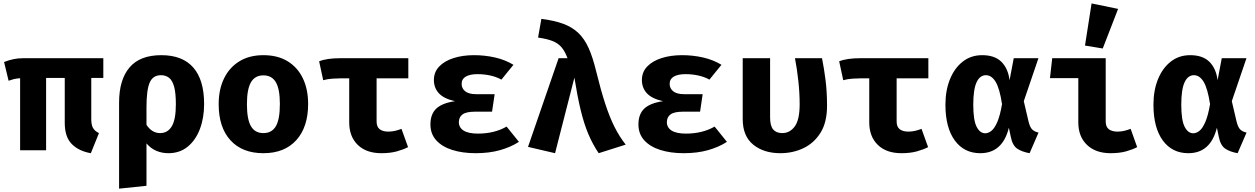

<svg xmlns="http://www.w3.org/2000/svg" viewBox="-20 -889 7425 1136"><path d="M591.3 -544.6V-427.7H520V-183.6Q520 -149.2 530.8 -131Q541.5 -112.8 565.6 -101.5L517.4 17.4Q446.2 5.1 404.6 -36.9Q363.1 -79 363.1 -162.1V-427.7H252.8V0H99V-426.2Q76.9 -424.6 62.3 -421Q47.7 -417.4 30.8 -411.3L4.1 -522.1Q31.3 -532.8 58.5 -538.7Q85.6 -544.6 117.4 -544.6Z M934.4 -562.6Q1060 -562.6 1123.8 -489.2Q1187.7 -415.9 1187.7 -273.8Q1187.7 -191.8 1162.8 -125.9Q1137.9 -60 1090.8 -21.3Q1043.6 17.4 976.4 17.4Q937.9 17.4 904.9 3.3Q871.8 -10.8 846.7 -40.5V210.3L684.6 227.2V-282.1Q684.6 -416.9 746.2 -489.7Q807.7 -562.6 934.4 -562.6ZM932.3 -444.1Q884.6 -444.1 865.6 -400.3Q846.7 -356.4 846.7 -254.4V-150.3Q879 -101.5 927.2 -101.5Q972.3 -101.5 996.4 -141.8Q1020.5 -182.1 1020.5 -271.8Q1020.5 -338.5 1010.3 -375.9Q1000 -413.3 980.3 -428.7Q960.5 -444.1 932.3 -444.1Z M1538.5 -562.6Q1622.6 -562.6 1681.5 -526.7Q1740.5 -490.8 1771.8 -425.9Q1803.1 -361 1803.1 -273.8Q1803.1 -137.4 1733.3 -60Q1663.6 17.4 1538.5 17.4Q1413.3 17.4 1343.6 -59Q1273.8 -135.4 1273.8 -272.8Q1273.8 -359.5 1305.4 -424.6Q1336.9 -489.7 1396.2 -526.2Q1455.4 -562.6 1538.5 -562.6ZM1538.5 -443.1Q1488.7 -443.1 1464.9 -402.3Q1441 -361.5 1441 -272.8Q1441 -182.6 1464.9 -142.1Q1488.7 -101.5 1538.5 -101.5Q1588.2 -101.5 1612.1 -142.1Q1635.9 -182.6 1635.9 -273.8Q1635.9 -362.1 1612.1 -402.6Q1588.2 -443.1 1538.5 -443.1Z M2395.9 -544.6V-425.6H2208.2V-170.3Q2208.2 -137.9 2226.9 -124.1Q2245.6 -110.3 2277.4 -110.3Q2299 -110.3 2318.7 -115.1Q2338.5 -120 2355.4 -126.7L2394.4 -18.5Q2366.7 -4.1 2327.7 6.7Q2288.7 17.4 2236.9 17.4Q2147.2 17.4 2096.7 -31.8Q2046.2 -81 2046.2 -164.6V-425.6H1997.9Q1975.4 -425.6 1946.2 -423.6Q1916.9 -421.5 1892.3 -414.4L1868.2 -526.2Q1912.8 -544.6 1993.3 -544.6Z M2891.3 -228.2H2790.3Q2738.5 -228.2 2716.7 -212.1Q2694.9 -195.9 2694.9 -166.2Q2694.9 -134.4 2723.1 -116.4Q2751.3 -98.5 2807.7 -98.5Q2905.1 -98.5 2977.4 -140L3050.3 -49.7Q3002.1 -18.5 2938.2 -0.5Q2874.4 17.4 2794.4 17.4Q2716.4 17.4 2655.9 -1.8Q2595.4 -21 2561 -59Q2526.7 -96.9 2526.7 -152.8Q2526.7 -213.8 2561.5 -246.7Q2596.4 -279.5 2672.3 -290.3Q2606.2 -305.1 2576.7 -337.2Q2547.2 -369.2 2547.2 -415.4Q2547.2 -462.6 2578.5 -495.4Q2609.7 -528.2 2663.6 -545.4Q2717.4 -562.6 2784.6 -562.6Q2848.7 -562.6 2908.7 -549Q2968.7 -535.4 3017.9 -505.6L2946.7 -417.9Q2917.4 -434.4 2880.8 -442.3Q2844.1 -450.3 2805.6 -450.3Q2760.5 -450.3 2735.9 -435.9Q2711.3 -421.5 2711.3 -392.8Q2711.3 -366.2 2732.3 -349Q2753.3 -331.8 2797.4 -331.8H2906.7Z M3285.1 -544.6H3337.9Q3323.1 -584.1 3303.6 -607.9Q3284.1 -631.8 3251.3 -645.4Q3218.5 -659 3163.6 -666.7L3183.1 -777.4Q3259.5 -767.7 3312.6 -748.2Q3365.6 -728.7 3402.1 -693.8Q3438.5 -659 3463.1 -603.8Q3487.7 -548.7 3507.2 -467.7Q3534.9 -354.9 3561 -274.9Q3587.2 -194.9 3616.4 -137.2Q3645.6 -79.5 3682.1 -33.3L3522.1 17.4Q3486.7 -35.4 3461 -95.9Q3435.4 -156.4 3415.9 -236.9Q3396.4 -317.4 3378.5 -429.7L3264.1 17.4L3104.1 -20Z M4122.1 -228.2H4021Q3969.2 -228.2 3947.4 -212.1Q3925.6 -195.9 3925.6 -166.2Q3925.6 -134.4 3953.8 -116.4Q3982.1 -98.5 4038.5 -98.5Q4135.9 -98.5 4208.2 -140L4281 -49.7Q4232.8 -18.5 4169 -0.5Q4105.1 17.4 4025.1 17.4Q3947.2 17.4 3886.7 -1.8Q3826.2 -21 3791.8 -59Q3757.4 -96.9 3757.4 -152.8Q3757.4 -213.8 3792.3 -246.7Q3827.2 -279.5 3903.1 -290.3Q3836.9 -305.1 3807.4 -337.2Q3777.9 -369.2 3777.9 -415.4Q3777.9 -462.6 3809.2 -495.4Q3840.5 -528.2 3894.4 -545.4Q3948.2 -562.6 4015.4 -562.6Q4079.5 -562.6 4139.5 -549Q4199.5 -535.4 4248.7 -505.6L4177.4 -417.9Q4148.2 -434.4 4111.5 -442.3Q4074.9 -450.3 4036.4 -450.3Q3991.3 -450.3 3966.7 -435.9Q3942.1 -421.5 3942.1 -392.8Q3942.1 -366.2 3963.1 -349Q3984.1 -331.8 4028.2 -331.8H4137.4Z M4843.6 -544.6Q4855.9 -483.6 4864.6 -414.4Q4873.3 -345.1 4873.3 -262.6Q4873.3 -165.6 4834.9 -103.8Q4796.4 -42.1 4733.6 -12.3Q4670.8 17.4 4596.9 17.4Q4499 17.4 4436.7 -33.1Q4374.4 -83.6 4374.4 -184.1V-544.6H4536.4V-194.4Q4536.4 -144.1 4554.9 -122.8Q4573.3 -101.5 4608.2 -101.5Q4653.3 -101.5 4682.3 -141Q4711.3 -180.5 4711.3 -271.8Q4711.3 -339 4703.6 -409.7Q4695.9 -480.5 4683.6 -544.6Z M5472.8 -544.6V-425.6H5285.1V-170.3Q5285.1 -137.9 5303.8 -124.1Q5322.6 -110.3 5354.4 -110.3Q5375.9 -110.3 5395.6 -115.1Q5415.4 -120 5432.3 -126.7L5471.3 -18.5Q5443.6 -4.1 5404.6 6.7Q5365.6 17.4 5313.8 17.4Q5224.1 17.4 5173.6 -31.8Q5123.1 -81 5123.1 -164.6V-425.6H5074.9Q5052.3 -425.6 5023.1 -423.6Q4993.8 -421.5 4969.2 -414.4L4945.1 -526.2Q4989.7 -544.6 5070.3 -544.6Z M5790.8 -562.6Q5865.6 -562.6 5905.1 -523.1Q5944.6 -483.6 5953.3 -414.4L5977.9 -544.6H6124.1L6037.4 -290.3L6065.1 -171.8Q6073.8 -135.4 6087.9 -122.3Q6102.1 -109.2 6124.6 -104.6L6071.8 17.4Q6027.7 9.7 5999.2 -9Q5970.8 -27.7 5960.5 -79L5949.2 -133.3Q5911.8 17.4 5780 17.4Q5684.1 17.4 5629 -58.2Q5573.8 -133.8 5573.8 -269.7Q5573.8 -354.4 5600.8 -420.5Q5627.7 -486.7 5676.4 -524.6Q5725.1 -562.6 5790.8 -562.6ZM5813.3 -444.1Q5777.4 -444.1 5757.9 -401.8Q5738.5 -359.5 5738.5 -269.7Q5738.5 -177.9 5758.2 -139.2Q5777.9 -100.5 5809.2 -100.5Q5827.7 -100.5 5845.9 -114.9Q5864.1 -129.2 5880.5 -166.7Q5896.9 -204.1 5908.7 -272.8Q5894.4 -366.7 5870.5 -405.4Q5846.7 -444.1 5813.3 -444.1Z M6360 -426.7H6192.3L6205.6 -544.6H6522.1V-170.3Q6522.1 -137.9 6541 -124.1Q6560 -110.3 6592.3 -110.3Q6613.3 -110.3 6632.8 -115.1Q6652.3 -120 6669.7 -126.7L6708.2 -18.5Q6681 -4.1 6642.1 6.7Q6603.1 17.4 6551.3 17.4Q6462.6 17.4 6411.3 -31.8Q6360 -81 6360 -164.6ZM6438.5 -868.7 6595.4 -836.4 6504.6 -602.1 6399.5 -619.5Z M7021.5 -562.6Q7096.4 -562.6 7135.9 -523.1Q7175.4 -483.6 7184.1 -414.4L7208.7 -544.6H7354.9L7268.2 -290.3L7295.9 -171.8Q7304.6 -135.4 7318.7 -122.3Q7332.8 -109.2 7355.4 -104.6L7302.6 17.4Q7258.5 9.7 7230 -9Q7201.5 -27.7 7191.3 -79L7180 -133.3Q7142.6 17.4 7010.8 17.4Q6914.9 17.4 6859.7 -58.2Q6804.6 -133.8 6804.6 -269.7Q6804.6 -354.4 6831.5 -420.5Q6858.5 -486.7 6907.2 -524.6Q6955.9 -562.6 7021.5 -562.6ZM7044.1 -444.1Q7008.2 -444.1 6988.7 -401.8Q6969.2 -359.5 6969.2 -269.7Q6969.2 -177.9 6989 -139.2Q7008.7 -100.5 7040 -100.5Q7058.5 -100.5 7076.7 -114.9Q7094.9 -129.2 7111.3 -166.7Q7127.7 -204.1 7139.5 -272.8Q7125.1 -366.7 7101.3 -405.4Q7077.4 -444.1 7044.1 -444.1Z"/></svg>

Font: Fira Code
Style: Bold
Weight: 700
Monospace: yes
Designer: Carrois Corporate, Edenspiekermann AG, Nikita Prokopov
Foundry: Carrois Corporate, Edenspiekermann AG, Nikita Prokopov
Version: Version 6.000; ttfautohint (v1.8.2) -l 8 -r 50 -G 200 -x 14 